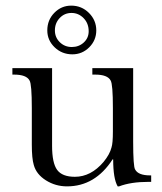

<svg xmlns="http://www.w3.org/2000/svg" viewBox="-20 -658 577 682"><path d="M233 -638Q270 -638 296 -612Q322 -586 322 -550Q322 -515 297 -490Q272 -465 237 -465Q200 -465 174 -490Q148 -515 148 -550Q148 -587 173 -612.5Q198 -638 233 -638ZM234 -612Q209 -612 192 -594Q175 -576 175 -550Q175 -525 192.5 -508Q210 -491 235 -491Q260 -491 277.5 -507Q295 -523 295 -547Q295 -575 277 -593.5Q259 -612 234 -612ZM453 -156Q453 -66 460 -56Q471 -35 513 -35H517V-12H507Q445 -12 403 4H398Q382 -23 382 -92H380Q318 4 218 4Q177 4 143 -17.5Q109 -39 100 -72Q93 -95 93 -144V-274Q93 -359 85 -372Q74 -393 30 -393H24V-416H165V-140Q165 -79 183 -54.5Q201 -30 246 -30Q303 -30 348 -83Q370 -110 376 -134Q381 -149 381 -191V-274Q381 -359 373 -372Q362 -393 318 -393H308V-416H453Z"/></svg>

Font: New Athena Unicode
Style: Regular
Weight: 400
Designer: J. Rusten 1997; rev. by R. Hancock 2001, 2002, rev. by D. Mastronarde 2002-2021
Foundry: GreekKeys New Athena Unicode
Version: Version 5.008